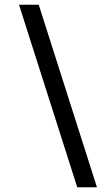

<svg xmlns="http://www.w3.org/2000/svg" viewBox="-20 -745 428 808"><path d="M60 -725H143L388 43H305Z"/></svg>

Font: Sarabun
Style: Italic
Weight: 400
Italic angle: -10°
Designer: Suppakit Chalermlarp | Katatrad Co.,Ltd.
Foundry: Cadson Demak Co.,Ltd.
Version: Version 1.000; ttfautohint (v1.6)